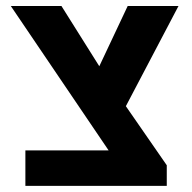

<svg xmlns="http://www.w3.org/2000/svg" viewBox="-20 -604 625 624"><path d="M62.5 0V-115.2H333L15.1 -584.5H179.7L337.4 -333.5L522 -66.9V0ZM368.7 -220.2 278.3 -336.9 395 -584.5H560.1Z"/></svg>

Font: Heebo
Style: Bold
Weight: 700
Designer: Oded Ezer
Foundry: Ezer Type House
Version: Version 3.100